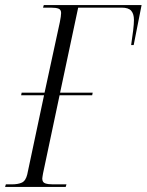

<svg xmlns="http://www.w3.org/2000/svg" viewBox="-43 -734 576 754"><path d="M-23 0 -20 -10H3Q28 -10 43 -17Q58 -24 64 -49L130 -360H40L42 -370H132L192 -647Q197 -672 197 -683Q197 -696 187 -700Q177 -704 156 -704H126L129 -714H513L482 -557H472Q477 -590 480 -615Q483 -640 483 -656Q483 -679 472.5 -691.5Q462 -704 435 -704H264L193 -370H321L319 -360H191L126 -53Q125 -46 124 -41Q123 -36 123 -33Q123 -18 134.5 -14Q146 -10 165 -10H218L215 0Z"/></svg>

Font: Noto Serif Display ExtraCondensed Light
Style: Italic
Weight: 300
Width: 2
Italic angle: -12°
Designer: Monotype Design Team
Foundry: Monotype Imaging Inc.
Version: Version 2.009